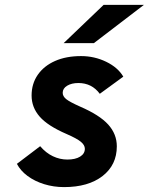

<svg xmlns="http://www.w3.org/2000/svg" viewBox="-20 -752 608 784"><path d="M241.5 12Q199 12 160.2 0Q121.5 -12 92.5 -33.5Q63.5 -55 49 -83L144 -155Q167.5 -127.5 196 -114Q224.5 -100.5 255 -100.5Q288 -100.5 307.2 -112.5Q326.5 -124.5 326.5 -144.5Q326.5 -159.5 310.2 -173Q294 -186.5 251.5 -205Q175 -238 142 -275.8Q109 -313.5 109 -362Q109 -410 134.2 -446.5Q159.5 -483 204.8 -503Q250 -523 311 -523Q365.5 -523 413.5 -499.8Q461.5 -476.5 483.5 -439L387.5 -369Q355 -413 300 -413Q272.5 -413 254.2 -402Q236 -391 236 -373Q236 -359 250 -347.5Q264 -336 306.5 -317Q386.5 -282.5 421.8 -243.5Q457 -204.5 457 -154.5Q457 -78.5 398.8 -33.2Q340.5 12 241.5 12ZM240 -576 403 -732H567.5L363.5 -576Z"/></svg>

Font: Overpass ExtraBold
Style: Italic
Weight: 800
Italic angle: -10°
Designer: Delve Withrington, Dave Bailey, Thomas Jockin
Foundry: Delve Fonts LLC
Version: Version 4.000